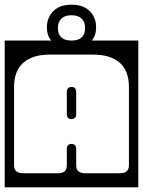

<svg xmlns="http://www.w3.org/2000/svg" viewBox="-40 -779 610 819"><path d="M370 -662Q370 -628 351.5 -606H550V20H-20V-606H178.5Q160 -628 160 -662Q160 -704 187.5 -731.5Q215 -759 265 -759Q315.5 -759 342.8 -731.5Q370 -704 370 -662ZM207 -660Q207 -606 265 -606Q323 -606 323 -660Q323 -685 308.2 -699.5Q293.5 -714 265 -714Q236.5 -714 221.8 -699.5Q207 -685 207 -660ZM265 -165Q285 -165 285 -143V-75Q285 -55.5 295 -47.8Q305 -40 322 -40H469Q493 -40 501.5 -49.5Q510 -59 510 -73V-407Q510 -477 470.5 -511.5Q431 -546 359 -546H171Q99 -546 59.5 -511.5Q20 -477 20 -407V-73Q20 -59 28.5 -49.5Q37 -40 61 -40H208Q226 -40 235.5 -47.8Q245 -55.5 245 -75V-143Q245 -165 265 -165ZM285 -293Q285 -271 265 -271Q245 -271 245 -293V-386Q245 -408 265 -408Q285 -408 285 -386Z"/></svg>

Font: Honk Rounded
Style: Regular
Weight: 400
Designer: Noopur Datye & Yesha Goshar
Foundry: Ek Type
Version: Version 1.000